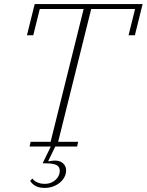

<svg xmlns="http://www.w3.org/2000/svg" viewBox="-20 -718 719 941"><path d="M130 -23H228L390 -674H175L143 -545H112L150 -698H679L641 -545H610L642 -674H427L265 -23H363L358 0H251L217 70L218 73Q226 71 234 70Q242 69 250 69Q274 69 289 82.5Q304 96 304 117Q304 134 296 149.5Q288 165 273.5 177Q259 189 240 196Q221 203 199 203Q170 203 152 192Q134 181 128 168L139 157Q147 169 163 176Q179 183 199 183Q217 183 231 177Q245 171 254.5 161.5Q264 152 268.5 141Q273 130 273 120Q273 102 261 93.5Q249 85 221 83L189 82L229 0H125Z"/></svg>

Font: IBM Plex Serif ExtLt
Style: Italic
Weight: 200
Italic angle: -14°
Designer: Mike Abbink, Paul van der Laan, Pieter van Rosmalen
Foundry: Bold Monday
Version: Version 3.001